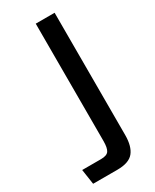

<svg xmlns="http://www.w3.org/2000/svg" viewBox="-212 -518 597 740"><g transform="rotate(-30 87.0 -147.5)"><path d="M-30 175 -40 108H44Q70 108 78.5 95.5Q87 83 87 52V-470H171V74Q171 124 150.5 149.5Q130 175 78 175Z"/></g></svg>

Font: Smooch Sans Thin SemiBold
Style: Regular
Weight: 600
Version: Version 1.010